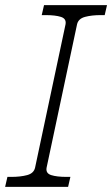

<svg xmlns="http://www.w3.org/2000/svg" viewBox="-40 -730 438 750"><path d="M97 -75 216 -635Q220 -657 198 -664Q176 -671 138 -671H123L132 -710H378L369 -671H354Q318 -671 292 -664Q266 -657 261 -635L142 -75Q138 -53 160 -46Q182 -39 220 -39H235L226 0H-20L-11 -39H4Q40 -39 66 -46Q92 -53 97 -75Z"/></svg>

Font: Roboto Serif 20pt Thin
Style: Italic
Weight: 250
Italic angle: -10°
Version: Version 1.007